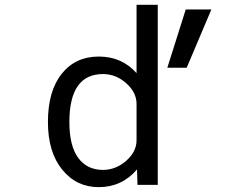

<svg xmlns="http://www.w3.org/2000/svg" viewBox="-20 -772 1040 804"><path d="M270.5 -260.7Q270.5 -161.1 307.6 -110.8Q344.7 -60.5 411.1 -60.5Q464.8 -60.5 508.3 -98.6Q551.8 -136.7 551.8 -184.6V-336.9Q551.8 -384.8 508.8 -423.3Q465.8 -461.9 411.1 -461.9Q270.5 -461.9 270.5 -260.7ZM757.8 -732.4H865.2L761.7 -488.3H680.7ZM640.6 2H555.7L553.7 -62.5Q490.2 11.7 393.6 11.7Q299.8 11.7 240.2 -62Q180.7 -135.7 180.7 -260.7Q180.7 -390.6 238.3 -462.9Q295.9 -535.2 393.6 -535.2Q490.2 -535.2 551.8 -465.8V-752H640.6Z"/></svg>

Font: GenEi Gothic M Regular
Style: Regular
Weight: 400
Designer: o_tamon (Modified); [Source Han Sans]
Ryoko NISHIZUKA  (kana & ideographs); Paul D. Hunt (Latin, Greek & Cyrillic); Wenl
Version: Version 1.1a;Original Version 1.004